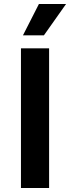

<svg xmlns="http://www.w3.org/2000/svg" viewBox="-20 -942 351 962"><path d="M85 -700H226V0H85ZM175 -922H311L200 -765H95Z"/></svg>

Font: KoHo
Style: Bold
Weight: 700
Designer: Cadson Demak & Katatrad Team
Foundry: Cadson Demak Co.,Ltd.
Version: Version 1.000; ttfautohint (v1.6)